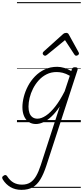

<svg xmlns="http://www.w3.org/2000/svg" viewBox="-159 -1145 777 1799"><path d="M42 634Q-16 634 -60 608.5Q-104 583 -132 538Q-139 527 -138.5 518Q-138 509 -125 501Q-114 493 -106 495Q-98 497 -92 506Q-65 548 -31 566.5Q3 585 47 585Q93 585 124.5 565Q156 545 179.5 504.5Q203 464 223 402L401 -147Q361 -88 321.5 -51.5Q282 -15 245.5 1Q209 17 178 17Q139 17 110.5 -2Q82 -21 66.5 -57Q51 -93 51 -141Q51 -186 64 -237.5Q77 -289 103 -338.5Q129 -388 168.5 -429Q208 -470 260 -494.5Q312 -519 377 -519Q409 -519 444 -508.5Q479 -498 509 -479L514 -496Q518 -507 524.5 -511Q531 -515 544 -515Q562 -515 566.5 -507.5Q571 -500 567 -488L276 405Q250 485 219.5 535.5Q189 586 147 610Q105 634 42 634ZM192 -33Q228 -33 270.5 -61Q313 -89 358 -146Q403 -203 447 -290L495 -435Q458 -456 428.5 -463Q399 -470 372 -470Q320 -470 278 -449Q236 -428 204 -392.5Q172 -357 150.5 -314.5Q129 -272 118.5 -228Q108 -184 108 -146Q108 -111 117 -86Q126 -61 145 -47Q164 -33 192 -33ZM263 -623Q255 -623 248 -630Q241 -637 241 -645Q241 -650 243.5 -654Q246 -658 250 -662L431 -825Q439 -832 446 -834.5Q453 -837 461 -837Q468 -837 474.5 -834Q481 -831 485 -823L575 -660Q578 -655 579.5 -651Q581 -647 581 -644Q581 -635 572 -629Q563 -623 556 -623Q550 -623 545.5 -626Q541 -629 538 -634L450 -769L285 -634Q278 -629 273.5 -626Q269 -623 263 -623ZM0 605H598V615H0ZM0 -20H598V0H0ZM0 -505H598V-500H0ZM0 -1125H598V-1115H0Z"/></svg>

Font: Playwrite CU Guides
Style: Regular
Weight: 400
Designer: Veronika Burian, José Scaglione
Foundry: TypeTogether
Version: Version 1.003